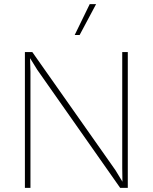

<svg xmlns="http://www.w3.org/2000/svg" viewBox="-20 -913 742 933"><path d="M601 -660V0H564L161 -574L127 -629H126L128 -564V0H101V-660H137L541 -86L575 -30L574 -96V-660ZM416 -893H447L367 -743H343Z"/></svg>

Font: Work Sans ExtraLight
Style: Regular
Weight: 200
Designer: Wei Huang
Foundry: Wei Huang
Version: Version 2.010; ttfautohint (v1.8.3)